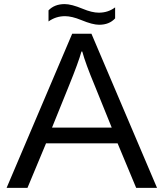

<svg xmlns="http://www.w3.org/2000/svg" viewBox="-20 -894 800 939"><path d="M333 -729H427.2L748 24.9H646L555.2 -192.9H205.1L114.3 24.9H12.2ZM526.4 -270 443.4 -475.1Q397.9 -584 382.3 -642.1H378.4Q363.8 -589.4 317.4 -475.1L234.4 -270ZM543 -804.2Q514.6 -772.9 464.8 -772.9Q432.6 -772.9 377.4 -795.9Q331.1 -814.9 297.9 -814.9Q253.4 -814.9 217.3 -789.1V-843.3Q246.6 -874 296.4 -874Q329.1 -874 384.3 -851.1Q429.7 -832 463.4 -832Q508.8 -832 543 -857.9Z"/></svg>

Font: FORM UDPGothic
Style: Regular
Weight: 400
Foundry: Pronama LLC
Version: Version 1.05101